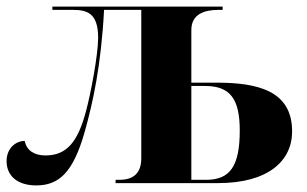

<svg xmlns="http://www.w3.org/2000/svg" viewBox="-20 -556 932 583"><path d="M90 7C159 7 202 -32 237 -155C262 -244 287 -356 296 -526H409V-75C409 -18 370 -10 343 -10H331V0H642C794 0 867 -67 867 -157C867 -282 760 -305 637 -305H561V-465C561 -512 599 -526 643 -526H656V-536H139V-526H200C244 -526 278 -517 278 -441C278 -391 256 -273 241 -218C216 -124 182 -84 118 -84C84 -84 61 -99 55 -128C27 -128 0 -105 0 -67C0 -21 34 7 90 7ZM606 -10H561V-295H602C678 -295 708 -257 708 -160C708 -52 679 -10 606 -10Z"/></svg>

Font: Noto Serif Display
Style: Bold
Weight: 700
Designer: Monotype Design Team
Foundry: Monotype Imaging Inc.
Version: Version 2.009